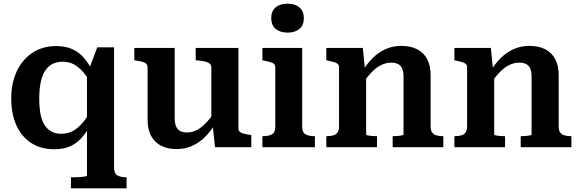

<svg xmlns="http://www.w3.org/2000/svg" viewBox="-20 -799 3145 1042"><path d="M365 223V163H382Q397 163 413.5 162Q430 161 441 159Q452 157 452 154V-422L462 -421L508 -542H599V111Q599 142 616.5 152.5Q634 163 664 163H667V223ZM286 -549Q335 -549 372 -532.5Q409 -516 436.5 -484Q464 -452 485 -406L481 -336Q456 -379 431.5 -407.5Q407 -436 380.5 -450Q354 -464 320 -464Q288 -464 264 -451.5Q240 -439 224 -413.5Q208 -388 200.5 -350.5Q193 -313 193 -264Q193 -217 199.5 -181.5Q206 -146 221 -122Q236 -98 258.5 -85.5Q281 -73 312 -73Q347 -73 374.5 -87.5Q402 -102 428 -132.5Q454 -163 482 -210L483 -141Q458 -93 429.5 -58.5Q401 -24 364 -6.5Q327 11 276 11Q201 11 148.5 -23.5Q96 -58 68.5 -120Q41 -182 41 -264Q41 -347 70.5 -411Q100 -475 155 -512Q210 -549 286 -549Z M928 -539V-158Q928 -133 934.5 -115.5Q941 -98 956 -89Q971 -80 995 -80Q1022 -80 1047.5 -93Q1073 -106 1098.5 -132.5Q1124 -159 1150 -199L1148 -128Q1123 -85 1091 -54Q1059 -23 1021 -6.5Q983 10 939 10Q890 10 854.5 -8Q819 -26 800 -61.5Q781 -97 781 -149V-433Q781 -451 766.5 -458.5Q752 -466 721 -470L709 -472V-539ZM1274 -539V-101Q1274 -90 1281.5 -83.5Q1289 -77 1303 -73.5Q1317 -70 1337 -67L1344 -65V0H1147L1134 -121L1127 -127V-433Q1127 -451 1110 -459Q1093 -467 1062 -470L1042 -472V-539Z M1541 -622Q1500 -622 1476 -642Q1452 -662 1452 -701Q1452 -739 1476 -759Q1500 -779 1541 -779Q1581 -779 1605 -759Q1629 -739 1629 -701Q1629 -662 1605 -642Q1581 -622 1541 -622ZM1620 -539V-109Q1620 -80 1638 -70Q1656 -60 1687 -60H1689V0H1404V-60H1407Q1438 -60 1456 -70Q1474 -80 1474 -109V-433Q1474 -451 1459 -457.5Q1444 -464 1413 -470L1404 -472V-539Z M1751 0V-60H1754Q1774 -60 1789 -64.5Q1804 -69 1812 -80.5Q1820 -92 1820 -112V-433Q1820 -445 1813.5 -451.5Q1807 -458 1793.5 -462Q1780 -466 1760 -470L1751 -472V-539H1949L1961 -420L1967 -416V-69Q1967 -66 1976.5 -64Q1986 -62 1999 -61Q2012 -60 2022 -60H2026V0ZM2386 0H2111V-60H2114Q2125 -60 2138.5 -61Q2152 -62 2161 -64Q2170 -66 2170 -69V-382Q2170 -408 2163.5 -425Q2157 -442 2142 -450.5Q2127 -459 2102 -459Q2075 -459 2048.5 -446Q2022 -433 1996.5 -406.5Q1971 -380 1945 -340L1946 -410Q1971 -453 2003 -484.5Q2035 -516 2074 -533Q2113 -550 2158 -550Q2208 -550 2243.5 -532Q2279 -514 2298 -478.5Q2317 -443 2317 -390V-112Q2317 -92 2325 -80.5Q2333 -69 2348 -64.5Q2363 -60 2383 -60H2386Z M2446 0V-60H2449Q2469 -60 2484 -64.5Q2499 -69 2507 -80.5Q2515 -92 2515 -112V-433Q2515 -445 2508.5 -451.5Q2502 -458 2488.5 -462Q2475 -466 2455 -470L2446 -472V-539H2644L2656 -420L2662 -416V-69Q2662 -66 2671.5 -64Q2681 -62 2694 -61Q2707 -60 2717 -60H2721V0ZM3081 0H2806V-60H2809Q2820 -60 2833.5 -61Q2847 -62 2856 -64Q2865 -66 2865 -69V-382Q2865 -408 2858.5 -425Q2852 -442 2837 -450.5Q2822 -459 2797 -459Q2770 -459 2743.5 -446Q2717 -433 2691.5 -406.5Q2666 -380 2640 -340L2641 -410Q2666 -453 2698 -484.5Q2730 -516 2769 -533Q2808 -550 2853 -550Q2903 -550 2938.5 -532Q2974 -514 2993 -478.5Q3012 -443 3012 -390V-112Q3012 -92 3020 -80.5Q3028 -69 3043 -64.5Q3058 -60 3078 -60H3081Z"/></svg>

Font: Roboto Serif SemiBold
Style: Regular
Weight: 600
Designer: Greg Gazdowicz
Foundry: Commercial Type
Version: Version 1.008